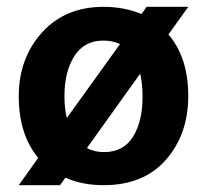

<svg xmlns="http://www.w3.org/2000/svg" viewBox="-20 -535 602 563"><path d="M285 -89Q342 -89 370 -134Q398 -179 398 -251Q398 -290 391 -319L235 -101Q256 -89 285 -89ZM169 -253Q169 -217 176 -189L332 -406Q309 -416 283 -416Q227 -416 198 -370.5Q169 -325 169 -253ZM474 -434Q532 -366 532 -253.5Q532 -141 466.5 -66.5Q401 8 284 8Q221 8 172 -14L156 8H35L92 -72Q35 -141 35 -252.5Q35 -364 103 -439.5Q171 -515 284 -515Q343 -515 395 -494L410 -515H532Z"/></svg>

Font: Hind Colombo
Style: Bold
Weight: 700
Designer: Jyotish Sonowal, Aditi Pimprikar
Foundry: Indian Type Foundry
Version: Version 1.000;PS 1.0;hotconv 1.0.86;makeotf.lib2.5.63406; tt